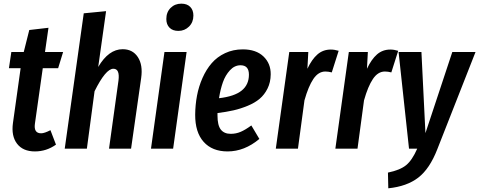

<svg xmlns="http://www.w3.org/2000/svg" viewBox="-20 -813 2621 1050"><path d="M213.9 -439.9 170.9 -136.2Q163.6 -84 205.1 -84Q222.7 -84 255.9 -101.1L286.1 -22Q233.9 15.1 170.9 15.1Q105.5 15.1 73.2 -27.1Q41 -69.3 50.8 -140.1L92.8 -439.9H28.8L42 -528.8H109.9L140.1 -648.9L245.1 -661.1L226.1 -528.8H325.2L297.9 -439.9Z M650.9 -543.9Q705.6 -543.9 733.9 -500.7Q762.2 -457.5 752 -386.2L696.8 0H576.2L627.9 -372.1Q636.2 -437 600.1 -437Q558.1 -437 497.1 -314L455.1 0H334L438 -740.2L560.1 -752L517.1 -446.8Q574.2 -543.9 650.9 -543.9Z M955.6 -644Q924.3 -644 907 -661.6Q889.6 -679.2 889.6 -709Q889.6 -746.6 913.1 -769.8Q936.5 -793 971.7 -793Q1002.9 -793 1020.3 -775.4Q1037.6 -757.8 1037.6 -728Q1037.6 -691.4 1013.7 -667.7Q989.7 -644 955.6 -644ZM1000.5 -528.8 926.8 0H805.7L879.4 -528.8Z M1307.6 -543Q1380.4 -543 1420.9 -504.2Q1461.4 -465.3 1460.4 -405.8Q1460 -362.8 1443.1 -328.9Q1426.3 -294.9 1399.9 -272.7Q1373.5 -250.5 1334.5 -234.4Q1295.4 -218.3 1256.6 -209.5Q1217.8 -200.7 1169.4 -194.8V-181.2Q1169.4 -127.4 1187.7 -104.2Q1206.1 -81.1 1241.7 -81.1Q1270.5 -81.1 1296.1 -92Q1321.8 -103 1354.5 -127L1398.4 -53.2Q1316.9 15.1 1224.6 15.1Q1140.6 15.1 1093.8 -37.1Q1046.9 -89.4 1047.4 -186Q1047.9 -239.7 1057.4 -290Q1066.9 -340.3 1087.4 -386.7Q1107.9 -433.1 1137.7 -467.5Q1167.5 -502 1211.2 -522.5Q1254.9 -543 1307.6 -543ZM1177.7 -275.9Q1261.7 -285.6 1301.5 -317.6Q1341.3 -349.6 1341.3 -404.8Q1341.3 -456.1 1295.4 -456.1Q1262.7 -456.1 1237.5 -428.7Q1212.4 -401.4 1199 -363.3Q1185.5 -325.2 1177.7 -275.9Z M1789.1 -542Q1809.1 -542 1832 -535.2L1794.4 -417Q1775.9 -421.9 1759.3 -421.9Q1721.2 -421.9 1693.8 -381.3Q1666.5 -340.8 1645 -264.2L1609.4 0H1488.3L1562 -528.8H1666L1661.1 -437Q1685.5 -488.8 1716.1 -515.4Q1746.6 -542 1789.1 -542Z M2114.7 -542Q2134.8 -542 2157.7 -535.2L2120.1 -417Q2101.6 -421.9 2085 -421.9Q2046.9 -421.9 2019.5 -381.3Q1992.2 -340.8 1970.7 -264.2L1935.1 0H1814L1887.7 -528.8H1991.7L1986.8 -437Q2011.2 -488.8 2041.7 -515.4Q2072.3 -542 2114.7 -542Z M2580.6 -528.8 2371.6 2.9Q2330.1 109.9 2267.6 158.2Q2205.1 206.5 2103.5 216.8L2101.6 130.9Q2168 117.2 2200.9 90.3Q2233.9 63.5 2261.7 0H2216.8L2159.7 -528.8H2284.7L2306.6 -85L2453.6 -528.8Z"/></svg>

Font: Fira Sans Compressed Medium
Style: Italic
Weight: 500
Width: 3
Italic angle: -8°
Designer: Carrois Corporate & Edenspiekermann AG
Foundry: Carrois Corporate GbR & Edenspiekermann AG
Version: Version 4.203;PS 004.203;hotconv 1.0.88;makeotf.lib2.5.64775